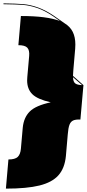

<svg xmlns="http://www.w3.org/2000/svg" viewBox="-59 -977 515 1139"><path d="M436 -472 418 -268Q389 -269 374.5 -262Q360 -255 353 -236.5Q346 -218 343 -180L332 -52Q325 21 287.5 63Q250 105 175 123.5Q100 142 -24 142L-9 -31Q30 -31 46 -46Q62 -61 65 -95L76 -220Q82 -280 117.5 -315.5Q153 -351 242 -370Q163 -388 132.5 -418.5Q102 -449 102 -500Q102 -513 103 -520L114 -645Q117 -679 103 -694Q89 -709 50 -709L65 -882Q221 -882 297 -852L257 -880Q207 -914 162 -929.5Q117 -945 77 -948Q37 -951 -39 -952L-38 -957Q36 -956 78.5 -952.5Q121 -949 167 -932.5Q213 -916 264 -881L324 -839Q357 -819 372.5 -788Q388 -757 388 -713Q388 -697 387 -688L376 -560Q374 -534 374 -527ZM428 -472 374 -519Q375 -492 387 -482.5Q399 -473 428 -472Z"/></svg>

Font: FFF_HK Layer Front
Style: Regular
Weight: 400
Italic angle: -5°
Designer: bBox Type GmbH
Foundry: bBox Type GmbH
Version: Version 0.002